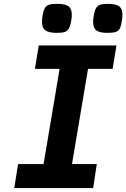

<svg xmlns="http://www.w3.org/2000/svg" viewBox="-20 -956 642 976"><path d="M72 -122H201.5L283 -606H157.5L177 -725H572L552.5 -606H427.5L346 -122H472L453.5 0H52.5ZM193.5 -846.5Q193.5 -857.5 196 -875Q200.5 -902 208 -914.8Q215.5 -927.5 229.5 -932Q243.5 -936.5 271 -936.5Q310.5 -936.5 327.8 -924.2Q345 -912 345 -881Q345 -870.5 342.5 -853Q338 -824.5 330.2 -811.2Q322.5 -798 309 -793.5Q295.5 -789 268.5 -789Q229 -789 211.2 -801.2Q193.5 -813.5 193.5 -846.5ZM453.5 -844Q453.5 -859.5 456 -873Q460.5 -900.5 467.5 -913.5Q474.5 -926.5 488.2 -931.5Q502 -936.5 528.5 -936.5Q568.5 -936.5 585.5 -924Q602.5 -911.5 602.5 -880.5Q602.5 -868 599.5 -850.5Q595.5 -823.5 588.8 -810.8Q582 -798 568 -793.5Q554 -789 525.5 -789Q487 -789 470.2 -801.2Q453.5 -813.5 453.5 -844Z"/></svg>

Font: JuliaMono ExtraBoldItalic
Style: Regular
Weight: 800
Italic angle: -9°
Monospace: yes
Designer: cormullion
Foundry: corm
Version: Version 0.049; ttfautohint (v1.8.4)